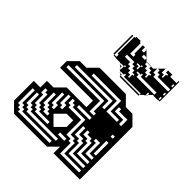

<svg xmlns="http://www.w3.org/2000/svg" viewBox="-205 -895 1032 1032"><g transform="rotate(45 311.0 -379.0)"><path d="M67 0 17 -50V-200H67V-250H117L167 -300H317V-350H67V-400L117 -450H167L217 -500H417L467 -450H517L567 -400V0H367V-50L317 0ZM393 -360V-424H121V-408H377V-360ZM505 -360H521V-408H457V-424H441V-392H505ZM489 -360V-376H425V-456H217V-440H409V-360ZM345 -376V-296H377V-312H361V-392H89V-376ZM537 -280V-296H521V-280ZM281 -280V-264H377V-280ZM233 -200V-232H217V-280H201V-216H217V-200ZM201 -168V-200H185V-264H169V-184H185V-168ZM317 -150V-200H267L217 -150L267 -100ZM201 -120V-136H185V-152H169V-168H153V-232H137V-152H153V-136H169V-120ZM537 -120V-136H505V-216H473V-200H489V-120ZM233 -88V-104H153V-120H137V-136H121V-200H105V-216H89V-184H105V-120H121V-104H137V-88ZM425 -216H409V-184H441V-168H457V-88H537V-104H473V-184H457V-200H425ZM361 -88V-104H313V-88ZM393 -216H377V-152H409V-136H425V-56H537V-72H441V-152H425V-168H393ZM329 -56V-72H121V-88H105V-104H89V-168H73V-88H89V-72H105V-56ZM537 -24V-40H409V-120H393V-136H361V-248H265V-264H249V-280H233V-248H249V-232H345V-120H377V-104H393V-24ZM313 -24V-40H89V-56H73V-72H57V-168H41V-56H57V-40H73V-24ZM537 -152V-248H521V-152ZM232 -718V-734H224V-718ZM232 -702V-718H224V-702ZM360 -702V-714L356 -718H336V-702ZM232 -670V-686H224V-670ZM232 -654V-670H224V-654ZM232 -638V-654H224V-638ZM224 -622V-606H240V-622ZM360 -574H368V-598H376V-606H360V-622H344V-638H328V-654H272V-638H312V-622H328V-606H344V-590H360ZM568 -702V-718H560V-702ZM232 -686V-702H224V-686ZM368 -662H344V-654H360V-638H368V-662H376V-670H368ZM568 -638V-654H560V-638ZM232 -638H224V-622H232ZM296 -590V-578L300 -574H304V-598H312V-606H304V-598H280V-594L284 -590ZM568 -606V-622H560V-606ZM324 -550 316 -558H312V-562L308 -566H304V-570L300 -574H296V-578L284 -590H280V-594L276 -598H240V-600H224V-606H216V-750H224V-734H232V-750H240V-758H272V-750H280V-670H304V-686H296V-750H312V-726H328V-746L324 -750H328V-746L356 -718H360V-714L374 -700H376V-686H392V-670H408V-654H424V-638H432V-662H440V-670H424V-686H408V-700H376V-702H408V-700H424L440 -716V-718H442L440 -716V-686H456V-670H568V-686H472V-702H456V-718H442L472 -748V-750H474L472 -748V-718H488V-702H496V-726H504V-734H488V-750H520V-734H568V-750H574V-600H560V-598H528V-622H408V-638H400V-630H376V-622H392V-606H528V-600H524L504 -580V-574H498L504 -580V-590H496V-574H498L496 -572V-566H490L474 -550H472V-558H344V-574H336V-566H312V-562L316 -558H328V-550H472V-542H328V-550Z"/></g></svg>

Font: Rubik Broken Fax
Style: Regular
Weight: 400
Designer: Hubert and Fischer, NaN
Foundry: Hubert and Fischer, NaN
Version: Version 2.201